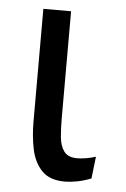

<svg xmlns="http://www.w3.org/2000/svg" viewBox="-44 -554 395 600"><g transform="rotate(5 153.0 -254.0)"><path d="M264 -5Q241 4 219.5 8Q198 12 182 12Q134 12 109.5 -13.5Q85 -39 76.5 -79.5Q68 -120 68 -167V-520H155V-185Q155 -153 157.5 -125.5Q160 -98 172.5 -81Q185 -64 214 -64Q225 -64 241 -66.5Q257 -69 272 -74Z"/></g></svg>

Font: Murecho
Style: Regular
Weight: 400
Designer: Neil Summerour
Foundry: Positype
Version: Version 1.010; ttfautohint (v1.8.3)